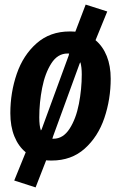

<svg xmlns="http://www.w3.org/2000/svg" viewBox="-20 -683 527 836"><path d="M462 -340Q462 -251 434.5 -169.5Q407 -88 349 -36Q291 16 205 16Q189 16 181 15L135 133L42 103L92 -20Q60 -46 42.5 -89.5Q25 -133 25 -190Q25 -280 53 -361.5Q81 -443 139.5 -494.5Q198 -546 283 -546Q300 -546 308 -545L353 -663L447 -633L396 -508Q428 -481 445 -438.5Q462 -396 462 -340ZM151 -172Q151 -135 158 -115L161 -119L279 -441L281 -450H274Q231 -450 203.5 -407Q176 -364 163.5 -300Q151 -236 151 -172ZM336 -359Q336 -391 330 -412L327 -407L211 -89L208 -79H213Q255 -79 283 -122.5Q311 -166 323.5 -230.5Q336 -295 336 -359Z"/></svg>

Font: Fira Sans Compressed SemiBold
Style: Italic
Weight: 600
Width: 1
Italic angle: -8°
Designer: bBox Type GmbH & Carrois Corporate GbR & Edenspiekermann AG
Foundry: bBox Type GmbH & Carrois Corporate GbR & Edenspiekermann AG
Version: Version 4.301